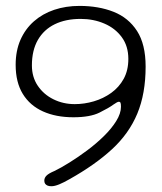

<svg xmlns="http://www.w3.org/2000/svg" viewBox="-20 -616 547 650"><path d="M154 14.5Q145.5 14.5 140.2 12Q135 9.5 132.5 5.5Q130 1.5 130 -4.5Q130 -14 137.5 -21.5Q145 -29 164 -37Q186 -47.5 215.2 -65.8Q244.5 -84 275 -106.8Q305.5 -129.5 331.5 -155Q357.5 -180.5 373.5 -206.2Q389.5 -232 389.5 -254.5Q389.5 -264.5 388 -268Q386.5 -271.5 382 -271.5Q377.5 -271.5 364 -262Q348.5 -250.5 316.8 -234.8Q285 -219 228.5 -219Q169.5 -219 125.5 -238.8Q81.5 -258.5 57.2 -298Q33 -337.5 33 -396.5Q33 -444 49.2 -481Q65.5 -518 94.8 -543.8Q124 -569.5 163.5 -582.8Q203 -596 249 -596Q314 -596 364.5 -576Q415 -556 444 -511Q473 -466 473 -390.5Q473 -299 444.8 -231.2Q416.5 -163.5 359.2 -110.8Q302 -58 215.5 -9.5Q196.5 1.5 180.8 8Q165 14.5 154 14.5ZM233 -263.5Q265.5 -263.5 297.8 -273Q330 -282.5 356.5 -301.5Q383 -320.5 398.8 -349.2Q414.5 -378 414.5 -416.5Q414.5 -460 392.2 -490.2Q370 -520.5 333.2 -536.2Q296.5 -552 253 -552Q202.5 -552 165.5 -534Q128.5 -516 108.2 -480.8Q88 -445.5 88 -394.5Q88 -355 108 -325.5Q128 -296 161 -279.8Q194 -263.5 233 -263.5Z"/></svg>

Font: Gluten ExtraLight
Style: Regular
Weight: 250
Designer: Tyler Finck
Foundry: Etcetera Type Company
Version: Version 1.300